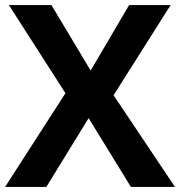

<svg xmlns="http://www.w3.org/2000/svg" viewBox="-20 -734 707 754"><path d="M667 0H494L328 -270L162 0H0L237 -368L15 -714H182L336 -457L487 -714H650L426 -360Z"/></svg>

Font: Noto Sans Sinhala
Style: Bold
Weight: 700
Designer: Jelle Bosma - Monotype Design Team
Foundry: Monotype Imaging Inc.
Version: Version 2.006; ttfautohint (v1.8.4.7-5d5b)